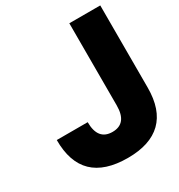

<svg xmlns="http://www.w3.org/2000/svg" viewBox="-173 -834 894 961"><g transform="rotate(-30 274.0 -354.0)"><path d="M22.5 -244.1H201.2Q201.2 -139.6 285.2 -139.6Q369.1 -139.6 369.1 -244.1V-718.8H547.9V-244.1Q547.9 -116.2 481.9 -52.2Q416 11.7 287.1 11.7Q21.5 11.7 22.5 -244.1Z"/></g></svg>

Font: Min Sans Black
Style: Regular
Weight: 900
Designer: Jinseong-Kim, NotoSansCJK, Nunito
Foundry: Jinseong-Kim
Version: Version 1.000